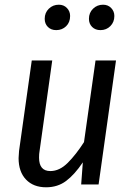

<svg xmlns="http://www.w3.org/2000/svg" viewBox="-20 -784 558 816"><path d="M59 -112Q59 -121 61 -143L115 -527H202L148 -141Q146 -131 146 -114Q146 -57 194 -57Q233 -57 268 -92Q303 -127 337 -180L386 -527H473L399 0H325L332 -94Q297 -42 261 -15Q225 12 176 12Q122 12 90.5 -21Q59 -54 59 -112ZM170 -704Q170 -730 187.5 -747Q205 -764 230 -764Q251 -764 264.5 -750Q278 -736 278 -716Q278 -689 261 -672.5Q244 -656 219 -656Q197 -656 183.5 -669.5Q170 -683 170 -704ZM358 -704Q358 -730 375.5 -747Q393 -764 418 -764Q439 -764 452.5 -750Q466 -736 466 -716Q466 -690 449 -673Q432 -656 407 -656Q385 -656 371.5 -669.5Q358 -683 358 -704Z"/></svg>

Font: Fira Sans Condensed
Style: Italic
Weight: 400
Width: 3
Italic angle: -8°
Designer: bBox Type GmbH & Carrois Corporate GbR & Edenspiekermann AG
Foundry: bBox Type GmbH & Carrois Corporate GbR & Edenspiekermann AG
Version: Version 4.301